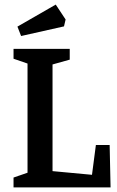

<svg xmlns="http://www.w3.org/2000/svg" viewBox="-20 -817 510 837"><path d="M39 -43 100 -64V-540L39 -561V-604H284V-557L209 -536V-71L381 -55L398 -185H458L462 0H39ZM56 -701 223 -797 266 -732 259 -702 72 -660Z"/></svg>

Font: Grenze Medium
Style: Regular
Weight: 500
Designer: Renata Polastri
Foundry: Omnibus-Type
Version: Version 1.002; ttfautohint (v1.8)